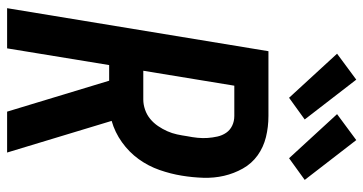

<svg xmlns="http://www.w3.org/2000/svg" viewBox="-261 -761 1022 540"><g transform="rotate(90 250.0 -491.0)"><path d="M3 0 124 -735H306Q337 -735 365.5 -728Q394 -721 417 -704.5Q440 -688 454 -663Q468 -638 474.5 -610Q481 -582 480 -551.5Q479 -521 474 -491Q469 -460 458 -428.5Q447 -397 427.5 -370Q408 -343 380 -323Q352 -303 320 -294L409 0H294L207 -287H163L116 0ZM179 -383H260Q274 -383 288.5 -388Q303 -393 314.5 -402.5Q326 -412 334.5 -424.5Q343 -437 349 -450.5Q355 -464 358 -478Q361 -492 363 -506Q366 -521 367.5 -535.5Q369 -550 368 -564Q367 -578 364 -591.5Q361 -605 353.5 -616Q346 -627 333.5 -633Q321 -639 306 -639H221ZM425 -793 301 -928 374 -982 486 -837ZM255 -793 131 -928 204 -982 316 -837Z"/></g></svg>

Font: Iosevka SS18
Style: Bold Italic
Weight: 700
Italic angle: -9°
Monospace: yes
Designer: Belleve Invis
Foundry: Belleve Invis
Version: Version 25.1.1; ttfautohint (v1.8.4)